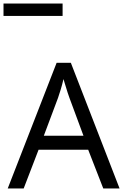

<svg xmlns="http://www.w3.org/2000/svg" viewBox="-44 -1075 703 1095"><path d="M545 0 459 -221H176L91 0H0L279 -717H360L638 0ZM352 -517Q349 -525 342 -546Q335 -567 328.5 -589.5Q322 -612 318 -624Q311 -593 302 -563.5Q293 -534 287 -517L206 -301H432ZM-24 -984V-1055H313V-984Z"/></svg>

Font: Noto Sans Tifinagh Hawad
Style: Regular
Weight: 400
Designer: JamraPatel
Foundry: JamraPatel LLC
Version: Version 2.006; ttfautohint (v1.8.4.7-5d5b)